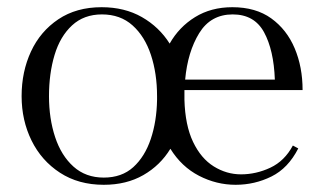

<svg xmlns="http://www.w3.org/2000/svg" viewBox="-20 -503 910 533"><path d="M820 -253H492V-226Q494 -155 516 -109Q538 -63 573.5 -41Q609 -19 649 -19Q691 -19 730.5 -37.5Q770 -56 793 -99L808 -91Q780 -36 733.5 -13Q687 10 634 10Q581 10 532.5 -15Q484 -40 453 -90Q425 -44 378 -17Q331 10 268 10Q198 10 146.5 -23.5Q95 -57 67.5 -113Q40 -169 40 -236Q40 -304 66 -360Q92 -416 142 -449.5Q192 -483 262 -483Q326 -483 374 -455.5Q422 -428 451 -382Q477 -428 521.5 -455.5Q566 -483 625 -483Q690 -483 733 -452Q776 -421 798 -369Q820 -317 820 -253ZM268 -10Q318 -10 350 -39Q382 -68 398.5 -117Q415 -166 416 -226V-236Q416 -299 399 -350.5Q382 -402 348 -432.5Q314 -463 263 -463Q213 -463 180 -432.5Q147 -402 131.5 -350.5Q116 -299 116 -236Q116 -174 133 -122.5Q150 -71 184 -40.5Q218 -10 268 -10ZM626 -463Q565 -463 533 -411Q501 -359 494 -282H743Q740 -364 713 -413.5Q686 -463 626 -463Z"/></svg>

Font: Gilda Display
Style: Regular
Weight: 400
Designer: Eduardo Rodriguez Tunni
Foundry: Eduardo Rodriguez Tunni
Version: Version 1.002; ttfautohint (v1.8.4.7-5d5b);gftools[0.9.22]